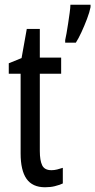

<svg xmlns="http://www.w3.org/2000/svg" viewBox="-20 -780 402 810"><path d="M197 -62Q209 -62 221 -65Q233 -68 245 -72V-6Q229 1 211 5.5Q193 10 170 10Q117 10 92 -25.5Q67 -61 67 -133V-469H17V-513L71 -535L93 -658H148V-537H238V-469H148V-143Q148 -103 158 -82.5Q168 -62 197 -62ZM362 -750Q358 -729 347 -700Q336 -671 323.5 -644Q311 -617 300 -600H255V-611Q257 -619 260.5 -638.5Q264 -658 267.5 -681.5Q271 -705 274 -726.5Q277 -748 277 -760H362Z"/></svg>

Font: Noto Sans Khmer ExtraCondensed
Style: Regular
Weight: 400
Width: 2
Designer: Danh Hong and the Monotype Design Team
Foundry: Monotype Imaging Inc.
Version: Version 2.004; ttfautohint (v1.8.4.7-5d5b)